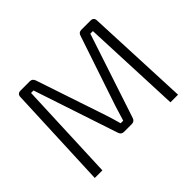

<svg xmlns="http://www.w3.org/2000/svg" viewBox="-145 -924 1159 1159"><g transform="rotate(-45 434.5 -345.0)"><path d="M654 -690H732Q761 -690 761 -661L790 0H725L698 -635H676L497 -94Q490 -72 467 -72H401Q378 -72 371 -94L191 -635H170L144 0H79L107 -661Q107 -690 136 -690H215Q236 -690 244 -667L395 -217Q411 -167 423 -123H445Q451 -145 474 -218L625 -667Q631 -690 654 -690Z"/></g></svg>

Font: Exo 2.0 Light
Style: Regular
Weight: 300
Designer: Natanael Gama
Version: Version 1.001;PS 001.001;hotconv 1.0.70;makeotf.lib2.5.58329